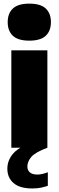

<svg xmlns="http://www.w3.org/2000/svg" viewBox="-20 -834 331 1084"><path d="M44 0V-550H247.5V0ZM145.5 -604.5Q82 -604.5 52.8 -632Q23.5 -659.5 23.5 -709Q23.5 -758.5 52.8 -786Q82 -813.5 145.5 -813.5Q209 -813.5 238.2 -786Q267.5 -758.5 267.5 -709Q267.5 -659.5 238.2 -632Q209 -604.5 145.5 -604.5ZM162.5 230Q92 230 56.8 199.8Q21.5 169.5 21.5 118.5Q21.5 68.5 57.5 29.5Q93.5 -9.5 191.5 -42L247.5 0Q178.5 26 156.5 52.2Q134.5 78.5 134.5 106Q134.5 127 148.5 139.2Q162.5 151.5 191 151.5Q216.5 151.5 250 138.5V215Q232 221 211.5 225.5Q191 230 162.5 230Z"/></svg>

Font: Encode Sans Semi Condensed Black
Style: Regular
Weight: 900
Width: 4
Designer: Multiple Designers
Foundry: Impallari Type
Version: Version 3.000; ttfautohint (v1.8.3) -l 8 -r 50 -G 200 -x 14 